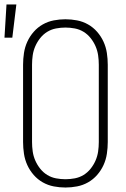

<svg xmlns="http://www.w3.org/2000/svg" viewBox="-42 -829 562 857"><path d="M250 8Q224 8 198 3Q172 -2 149 -15Q126 -28 108.5 -48Q91 -68 80 -92Q69 -116 65 -142.5Q61 -169 61 -195V-540Q61 -566 65 -592.5Q69 -619 80 -643Q91 -667 108.5 -687Q126 -707 149 -720Q172 -733 198 -738Q224 -743 250 -743Q276 -743 302 -738Q328 -733 351 -720Q374 -707 391.5 -687Q409 -667 420 -643Q431 -619 435 -592.5Q439 -566 439 -540V-195Q439 -169 435 -142.5Q431 -116 420 -92Q409 -68 391.5 -48Q374 -28 351 -15Q328 -2 302 3Q276 8 250 8ZM250 -29Q271 -29 292 -33Q313 -37 331 -48Q349 -59 362.5 -76Q376 -93 384.5 -112.5Q393 -132 396 -153Q399 -174 399 -195V-540Q399 -561 396 -582Q393 -603 384.5 -622.5Q376 -642 362.5 -659Q349 -676 331 -687Q313 -698 292 -702Q271 -706 250 -706Q229 -706 208 -702Q187 -698 169 -687Q151 -676 137.5 -659Q124 -642 115.5 -622.5Q107 -603 104 -582Q101 -561 101 -540V-195Q101 -174 104 -153Q107 -132 115.5 -112.5Q124 -93 137.5 -76Q151 -59 169 -48Q187 -37 208 -33Q229 -29 250 -29ZM-22 -661 -13 -809H31L13 -661Z"/></svg>

Font: Iosevka Curly Extralight
Style: Regular
Weight: 200
Monospace: yes
Designer: Belleve Invis
Foundry: Belleve Invis
Version: Version 22.1.2; ttfautohint (v1.8.4)